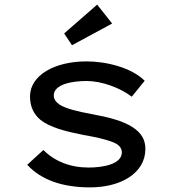

<svg xmlns="http://www.w3.org/2000/svg" viewBox="-20 -802 748 832"><path d="M466 -700 401 -782 258 -657 292 -606ZM370 10C503 10 610 -51 610 -157C610 -198 591 -227 556 -250C512 -279 447 -295 375 -308C316 -319 267 -331 239 -348C223 -359 213 -372 213 -388C213 -437 292 -451 356 -451C420 -451 500 -422 551 -383L607 -452C550 -509 441 -536 355 -536C217 -536 110 -476 110 -384C110 -339 127 -306 156 -282C197 -250 262 -233 342 -217C390 -209 430 -200 461 -189C492 -179 508 -163 508 -142C508 -90 426 -76 364 -76C284 -76 217 -103 168 -152L98 -88C161 -19 257 10 370 10Z"/></svg>

Font: Lexend Peta
Style: Regular
Weight: 400
Designer: Bonnie Shaver-Troup, Thomas Jockin
Foundry: Lexend
Version: Version 1.007